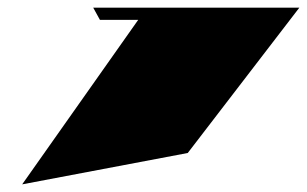

<svg xmlns="http://www.w3.org/2000/svg" viewBox="-20 -482 803 502"><path d="M38 0 470.9 -82 762.7 -462H223.7L241.3 -430H341.3Z"/></svg>

Font: Digital Distortion
Style: Obl
Weight: 400
Version: Version 1